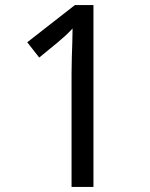

<svg xmlns="http://www.w3.org/2000/svg" viewBox="-20 -734 591 754"><path d="M261 0V-446Q261 -474 262 -506.5Q263 -539 264 -569.5Q265 -600 265 -622Q249 -605 237.5 -594.5Q226 -584 206 -567L134 -508L87 -568L274 -714H347V0Z"/></svg>

Font: hexhindi15
Style: Regular
Weight: 400
Designer: Jelle Bosma - Monotype Design Team
Foundry: Monotype Imaging Inc.
Version: Version 2.006